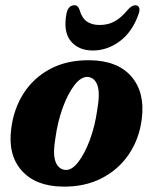

<svg xmlns="http://www.w3.org/2000/svg" viewBox="-20 -698 582 730"><path d="M322 -469Q427.5 -467.5 479.8 -406.8Q532 -346 519 -245.5Q509.5 -170 470 -111.5Q430.5 -53 366 -20Q301.5 13 217.5 11.5Q115 10 62 -50Q9 -110 23 -211Q32.5 -285 70.2 -343.8Q108 -402.5 171.5 -436.2Q235 -470 322 -469ZM228.5 -52Q253 -50 277.5 -81.8Q302 -113.5 321.5 -165.8Q341 -218 349.5 -279Q361 -344 350.5 -373.5Q340 -403 314 -405.5Q288 -407 262.8 -374Q237.5 -341 218.2 -287.5Q199 -234 191 -175.5Q180 -112 191.2 -83Q202.5 -54 228.5 -52ZM359 -603Q391 -603 416.2 -617Q441.5 -631 465.5 -660.5Q481 -678 494.5 -678Q505.5 -678 509 -669Q512.5 -660 507 -645Q483.5 -577 435.8 -541.5Q388 -506 333 -506Q278.5 -506 249.2 -541.5Q220 -577 232.5 -645Q239 -678 263 -678Q277 -678 282.5 -660.5Q291 -630 309.8 -616.5Q328.5 -603 359 -603Z"/></svg>

Font: Fraunces 72pt Soft
Style: Bold Italic
Weight: 700
Italic angle: -16°
Version: Version 1.000;[b76b70a41]